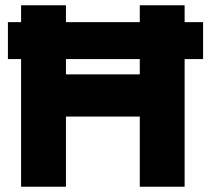

<svg xmlns="http://www.w3.org/2000/svg" viewBox="-20 -708 800 728"><path d="M510 -688H680V-624H750V-484H680V0H510V-266H230V0H60V-484H10V-624H60V-688H230V-624H510ZM510 -426V-484H230V-426Z"/></svg>

Font: Roundo
Style: Bold
Weight: 700
Designer: Namrata Goyal (Gurmukhi), Shiva Nallaperumal (Latin)
Foundry: Indian Type Foundry
Version: Version 1.000;PS 1.0;hotconv 1.0.88;makeotf.lib2.5.647800